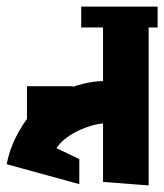

<svg xmlns="http://www.w3.org/2000/svg" viewBox="-248 -564 499 584"><path d="M204.1 -524.4V0L65.4 -10.7V-188.5Q49.8 -187.5 29.8 -181.6Q9.8 -175.8 -9.8 -166.5Q-29.3 -157.2 -47.4 -143.6Q-65.4 -129.9 -76.2 -113.3L-6.8 -80.1V-3.9L-227.5 -64.5L-225.6 -74.2Q-225.6 -75.2 -221.7 -90.3Q-217.8 -105.5 -208 -128.9Q-198.2 -152.3 -180.7 -180.7Q-163.1 -209 -136.7 -235.4Q-85 -286.1 2.9 -308.6Q32.2 -316.4 65.4 -317.4V-524.4ZM65.4 -385.7V-480.5H-1V-543.9H231.4V-480.5H204.1V-385.7ZM-26.4 -169.9H-166V-301.8H-26.4Z"/></svg>

Font: Shorif Bongobondhu ANSI V2
Style: Regular
Weight: 400
Designer: Shorif Uddin Shishir, Shorif art & Design, e-mail : shorifart@gmail.com, facebook : Shorif2001
Foundry: Lipighor Font Foundry
Version: Designed By Shorif Uddin Shishir | Build By Niladri Shekhar 